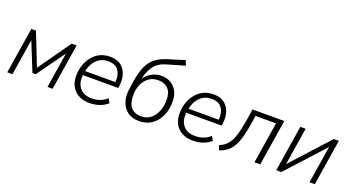

<svg xmlns="http://www.w3.org/2000/svg" viewBox="-47 -1305 3506 1902"><g transform="rotate(20 1705.5 -354.0)"><path d="M46 0 123 -485H172L307 -143L549 -485H601L524 0H470L529 -373L317 -78H283L161 -380L101 0Z M916 8Q815 8 757 -48Q699 -104 699 -203Q699 -281 729.5 -347Q760 -413 816.5 -453.5Q873 -494 953 -494Q1028 -494 1071 -458.5Q1114 -423 1129.5 -367.5Q1145 -312 1135 -250L1132 -230H760Q750 -146 792 -94.5Q834 -43 917 -43Q964 -43 1004 -57Q1044 -71 1077 -102L1102 -59Q1069 -26 1018 -9Q967 8 916 8ZM952 -445Q895 -445 857 -420Q819 -395 797 -356Q775 -317 767 -275H1085Q1090 -322 1078 -360.5Q1066 -399 1035.5 -422Q1005 -445 952 -445Z M1436 8Q1361 8 1313 -28Q1265 -64 1246 -126.5Q1227 -189 1240 -268L1251 -344Q1267 -443 1295 -505.5Q1323 -568 1373.5 -606.5Q1424 -645 1506 -669L1667 -718L1686 -666L1499 -612Q1416 -588 1375.5 -532Q1335 -476 1319 -396Q1349 -439 1395 -464.5Q1441 -490 1496 -490Q1580 -490 1632.5 -434.5Q1685 -379 1685 -284Q1685 -205 1656 -138.5Q1627 -72 1571.5 -32Q1516 8 1436 8ZM1438 -43Q1498 -43 1539 -75.5Q1580 -108 1601.5 -162.5Q1623 -217 1623 -282Q1623 -359 1585 -398.5Q1547 -438 1480 -438Q1421 -438 1379.5 -406.5Q1338 -375 1317 -324.5Q1296 -274 1296 -217Q1296 -127 1333.5 -85Q1371 -43 1438 -43Z M2006 8Q1905 8 1847 -48Q1789 -104 1789 -203Q1789 -281 1819.5 -347Q1850 -413 1906.5 -453.5Q1963 -494 2043 -494Q2118 -494 2161 -458.5Q2204 -423 2219.5 -367.5Q2235 -312 2225 -250L2222 -230H1850Q1840 -146 1882 -94.5Q1924 -43 2007 -43Q2054 -43 2094 -57Q2134 -71 2167 -102L2192 -59Q2159 -26 2108 -9Q2057 8 2006 8ZM2042 -445Q1985 -445 1947 -420Q1909 -395 1887 -356Q1865 -317 1857 -275H2175Q2180 -322 2168 -360.5Q2156 -399 2125.5 -422Q2095 -445 2042 -445Z M2281 10 2264 -40Q2314 -59 2346 -95.5Q2378 -132 2399 -198Q2420 -264 2438 -373L2455 -485H2790L2713 0H2652L2721 -435H2505L2495 -370Q2481 -275 2463 -209.5Q2445 -144 2421 -101.5Q2397 -59 2362.5 -32.5Q2328 -6 2281 10Z M2882 0 2959 -485H3015L2952 -90L3312 -485H3365L3288 0H3232L3295 -395L2935 0Z"/></g></svg>

Font: Nunito Sans Light
Style: Italic
Weight: 300
Italic angle: -9°
Designer: Vernon Adams
Foundry: Vernon Adams
Version: Version 3.006; ttfautohint (v1.8.3)